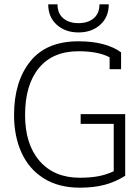

<svg xmlns="http://www.w3.org/2000/svg" viewBox="-20 -853 644 888"><path d="M203 -833H246Q246 -791 272.5 -768.5Q299 -746 343 -746Q387 -746 413.5 -768.5Q440 -791 440 -833H483Q483 -774 443.5 -738.5Q404 -703 343 -703Q282 -703 242.5 -738.5Q203 -774 203 -833ZM45 -321Q45 -475 119.5 -568.5Q194 -662 343 -662Q469 -662 540 -611V-533H487V-588Q434 -616 343 -616Q224 -616 160 -538.5Q96 -461 96 -321Q96 -185 163.5 -108Q231 -31 349 -31Q398 -31 435 -38Q472 -45 506 -61V-280H353V-325H559V-40Q513 -11 463 2Q413 15 349 15Q251 15 182.5 -28Q114 -71 79.5 -147Q45 -223 45 -321Z"/></svg>

Font: Pridi ExtraLight
Style: Regular
Weight: 275
Designer: Katatrad Team
Foundry: CadsonDemak
Version: Version 1.001